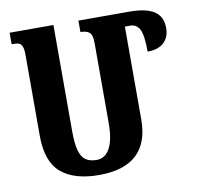

<svg xmlns="http://www.w3.org/2000/svg" viewBox="-80 -798 927 893"><g transform="rotate(-10 383.5 -352.0)"><path d="M743 -609Q743 -566 716 -541Q689 -516 639 -516Q639 -592 625 -620.5Q611 -649 580 -649H555V-211Q555 10 318 10Q200 10 138.5 -43Q77 -96 77 -217V-599Q77 -627 71.5 -640Q66 -653 55.5 -656.5Q45 -660 22 -660V-714H229V-214Q229 -155 238 -122Q247 -89 266.5 -75Q286 -61 319 -61Q359 -61 381 -101.5Q403 -142 403 -220V-599Q403 -637 389 -648.5Q375 -660 347 -660V-714H555H585Q666 -714 704.5 -689Q743 -664 743 -609Z"/></g></svg>

Font: Noto Serif Armenian Bold Cond
Style: Regular
Weight: 700
Width: 3
Designer: Monotype Design team
Foundry: Monotype Imaging Inc.
Version: Version 1.000